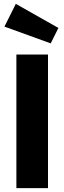

<svg xmlns="http://www.w3.org/2000/svg" viewBox="-20 -976 333 996"><path d="M229 0H65V-693H229ZM283 -831 243 -751 3 -838 62 -956Z"/></svg>

Font: Fira Sans BGR
Style: Bold
Weight: 700
Designer: bBox Type GmbH & Carrois Corporate GbR & Edenspiekermann AG
Foundry: bBox Type GmbH & Carrois Corporate GbR & Edenspiekermann AG
Version: Version 4.301